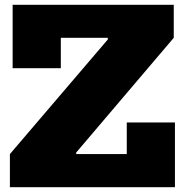

<svg xmlns="http://www.w3.org/2000/svg" viewBox="-20 -785 772 805"><path d="M21.5 -139 432 -619.5V-651.5L708.5 -626.5L299.5 -145.5V-111ZM708.5 -765V-626.5H235V-499H33V-765ZM511.5 -271.5H713.5V0H21.5V-139H511.5Z"/></svg>

Font: Hepta Slab ExtraBold
Style: Regular
Weight: 800
Designer: Michael LaGattuta
Foundry: Michael LaGattuta
Version: Version 1.102